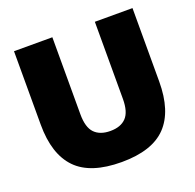

<svg xmlns="http://www.w3.org/2000/svg" viewBox="-131 -875 1035 1021"><g transform="rotate(-20 387.0 -365.0)"><path d="M389 10Q213.5 10 132.5 -73.5Q51.5 -157 51.5 -324.5V-740H268.5V-304Q268.5 -230 299.5 -198Q330.5 -166 389 -166Q447.5 -166 478.2 -198Q509 -230 509 -304V-740H722V-324.5Q722 -157 642 -73.5Q562 10 389 10Z"/></g></svg>

Font: Encode Sans Black
Style: Regular
Weight: 900
Designer: Multiple Designers
Foundry: Impallari Type
Version: Version 3.002; ttfautohint (v1.8.3) -l 8 -r 50 -G 200 -x 14 